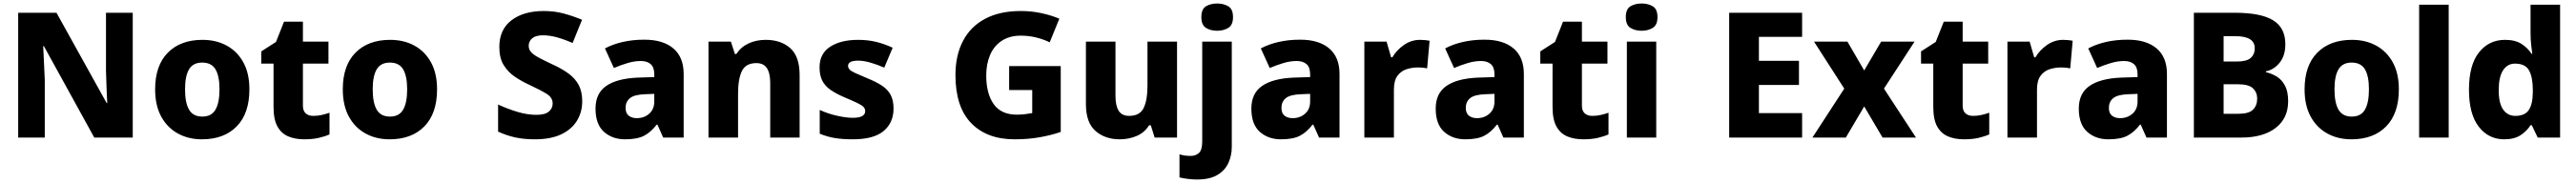

<svg xmlns="http://www.w3.org/2000/svg" viewBox="-20 -787 14731 1047"><path d="M739 0H519L231 -523H227Q229 -480 231.5 -427.5Q234 -375 236 -330V0H84V-714H303L590 -197H593Q591 -240 589 -289.5Q587 -339 586 -383V-714H739Z M1406 -276Q1406 -138 1333.5 -64Q1261 10 1135 10Q1057 10 996.5 -23.5Q936 -57 901.5 -120.5Q867 -184 867 -276Q867 -412 939.5 -485.5Q1012 -559 1138 -559Q1216 -559 1276.5 -526Q1337 -493 1371.5 -430Q1406 -367 1406 -276ZM1038 -276Q1038 -199 1061 -159.5Q1084 -120 1137 -120Q1189 -120 1212 -159.5Q1235 -199 1235 -276Q1235 -352 1212 -390.5Q1189 -429 1136 -429Q1084 -429 1061 -390.5Q1038 -352 1038 -276Z M1771 -124Q1796 -124 1818.5 -129Q1841 -134 1864 -142V-18Q1837 -6 1802 2Q1767 10 1719 10Q1668 10 1628.5 -6.5Q1589 -23 1566.5 -63Q1544 -103 1544 -176V-423H1474V-493L1558 -547L1604 -663H1712V-549H1858V-423H1712V-182Q1712 -153 1728 -138.5Q1744 -124 1771 -124Z M2479 -276Q2479 -138 2406.5 -64Q2334 10 2208 10Q2130 10 2069.5 -23.5Q2009 -57 1974.5 -120.5Q1940 -184 1940 -276Q1940 -412 2012.5 -485.5Q2085 -559 2211 -559Q2289 -559 2349.5 -526Q2410 -493 2444.5 -430Q2479 -367 2479 -276ZM2111 -276Q2111 -199 2134 -159.5Q2157 -120 2210 -120Q2262 -120 2285 -159.5Q2308 -199 2308 -276Q2308 -352 2285 -390.5Q2262 -429 2209 -429Q2157 -429 2134 -390.5Q2111 -352 2111 -276Z M3309 -207Q3309 -146 3279 -96.5Q3249 -47 3189 -18.5Q3129 10 3038 10Q2975 10 2925 -1Q2875 -12 2828 -34V-189Q2882 -164 2938.5 -147Q2995 -130 3047 -130Q3096 -130 3118 -148.5Q3140 -167 3140 -195Q3140 -229 3105 -250.5Q3070 -272 3006 -302Q2964 -321 2924.5 -347.5Q2885 -374 2860 -414.5Q2835 -455 2835 -518Q2835 -618 2904.5 -671Q2974 -724 3089 -724Q3151 -724 3204 -709.5Q3257 -695 3308 -674L3254 -541Q3206 -562 3164.5 -573.5Q3123 -585 3084 -585Q3043 -585 3023 -568Q3003 -551 3003 -525Q3003 -504 3017 -488.5Q3031 -473 3061 -457Q3091 -441 3140 -418Q3193 -394 3231 -366Q3269 -338 3289 -300.5Q3309 -263 3309 -207Z M3664 -560Q3771 -560 3830 -510Q3889 -460 3889 -364V0H3772L3739 -74H3735Q3700 -29 3661 -9.5Q3622 10 3554 10Q3481 10 3433 -33Q3385 -76 3385 -166Q3385 -253 3446.5 -295.5Q3508 -338 3627 -343L3721 -346V-362Q3721 -402 3700.5 -420Q3680 -438 3644 -438Q3608 -438 3569 -426.5Q3530 -415 3490 -398L3439 -510Q3484 -534 3541 -547Q3598 -560 3664 -560ZM3670 -248Q3607 -246 3582 -225.5Q3557 -205 3557 -170Q3557 -139 3575 -125Q3593 -111 3621 -111Q3663 -111 3692 -136.5Q3721 -162 3721 -206V-250Z M4358 -559Q4445 -559 4498.5 -511.5Q4552 -464 4552 -358V0H4384V-311Q4384 -368 4365 -397Q4346 -426 4305 -426Q4244 -426 4222 -380.5Q4200 -335 4200 -250V0H4031V-549H4159L4182 -478H4190Q4216 -518 4260 -538.5Q4304 -559 4358 -559Z M5089 -166Q5089 -85 5032.5 -37.5Q4976 10 4856 10Q4798 10 4754.5 3Q4711 -4 4667 -22V-158Q4715 -136 4767 -124.5Q4819 -113 4855 -113Q4893 -113 4910 -123Q4927 -133 4927 -151Q4927 -164 4918.5 -174Q4910 -184 4884.5 -196.5Q4859 -209 4809 -230Q4760 -251 4728.5 -273Q4697 -295 4681.5 -325.5Q4666 -356 4666 -402Q4666 -480 4726.5 -519.5Q4787 -559 4887 -559Q4940 -559 4987 -548Q5034 -537 5084 -514L5036 -400Q4995 -418 4956.5 -429Q4918 -440 4887 -440Q4829 -440 4829 -410Q4829 -399 4837.5 -389.5Q4846 -380 4870.5 -369Q4895 -358 4942 -338Q4989 -319 5022 -297.5Q5055 -276 5072 -245Q5089 -214 5089 -166Z M5750 -409H6045V-32Q5989 -13 5923.5 -1.5Q5858 10 5781 10Q5623 10 5533 -82.5Q5443 -175 5443 -358Q5443 -470 5486 -552.5Q5529 -635 5612.5 -679.5Q5696 -724 5817 -724Q5878 -724 5935.5 -711.5Q5993 -699 6037 -680L5982 -545Q5947 -562 5905 -572.5Q5863 -583 5817 -583Q5752 -583 5707.5 -553.5Q5663 -524 5641 -472.5Q5619 -421 5619 -355Q5619 -252 5661.5 -191.5Q5704 -131 5794 -131Q5819 -131 5842 -134Q5865 -137 5882 -140V-272H5750Z M6710 -549V0H6582L6560 -70H6550Q6524 -28 6479 -9Q6434 10 6383 10Q6298 10 6243.5 -38Q6189 -86 6189 -191V-549H6358V-238Q6358 -182 6376.5 -153Q6395 -124 6436 -124Q6497 -124 6519 -169Q6541 -214 6541 -299V-549Z M6849 -689Q6849 -735 6875.5 -751Q6902 -767 6939 -767Q6976 -767 7003 -751Q7030 -735 7030 -689Q7030 -644 7003 -627.5Q6976 -611 6939 -611Q6902 -611 6875.5 -627.5Q6849 -644 6849 -689ZM6824 240Q6800 240 6771.5 236.5Q6743 233 6724 228V96Q6741 101 6755.5 103Q6770 105 6789 105Q6816 105 6835 88.5Q6854 72 6854 22V-549H7023V53Q7023 103 7003.5 145.5Q6984 188 6940.5 214Q6897 240 6824 240Z M7414 -560Q7521 -560 7580 -510Q7639 -460 7639 -364V0H7522L7489 -74H7485Q7450 -29 7411 -9.5Q7372 10 7304 10Q7231 10 7183 -33Q7135 -76 7135 -166Q7135 -253 7196.5 -295.5Q7258 -338 7377 -343L7471 -346V-362Q7471 -402 7450.5 -420Q7430 -438 7394 -438Q7358 -438 7319 -426.5Q7280 -415 7240 -398L7189 -510Q7234 -534 7291 -547Q7348 -560 7414 -560ZM7420 -248Q7357 -246 7332 -225.5Q7307 -205 7307 -170Q7307 -139 7325 -125Q7343 -111 7371 -111Q7413 -111 7442 -136.5Q7471 -162 7471 -206V-250Z M8100 -559Q8113 -559 8129 -557.5Q8145 -556 8154 -554L8140 -396Q8131 -398 8117 -399.5Q8103 -401 8086 -401Q8054 -401 8022.5 -391Q7991 -381 7970.5 -353.5Q7950 -326 7950 -275V0H7781V-549H7908L7934 -459H7941Q7965 -500 8007 -529.5Q8049 -559 8100 -559Z M8468 -560Q8575 -560 8634 -510Q8693 -460 8693 -364V0H8576L8543 -74H8539Q8504 -29 8465 -9.5Q8426 10 8358 10Q8285 10 8237 -33Q8189 -76 8189 -166Q8189 -253 8250.5 -295.5Q8312 -338 8431 -343L8525 -346V-362Q8525 -402 8504.5 -420Q8484 -438 8448 -438Q8412 -438 8373 -426.5Q8334 -415 8294 -398L8243 -510Q8288 -534 8345 -547Q8402 -560 8468 -560ZM8474 -248Q8411 -246 8386 -225.5Q8361 -205 8361 -170Q8361 -139 8379 -125Q8397 -111 8425 -111Q8467 -111 8496 -136.5Q8525 -162 8525 -206V-250Z M9084 -124Q9109 -124 9131.5 -129Q9154 -134 9177 -142V-18Q9150 -6 9115 2Q9080 10 9032 10Q8981 10 8941.5 -6.5Q8902 -23 8879.5 -63Q8857 -103 8857 -176V-423H8787V-493L8871 -547L8917 -663H9025V-549H9171V-423H9025V-182Q9025 -153 9041 -138.5Q9057 -124 9084 -124Z M9367 -767Q9403 -767 9430 -751Q9457 -735 9457 -689Q9457 -644 9430 -627.5Q9403 -611 9367 -611Q9329 -611 9302.5 -627.5Q9276 -644 9276 -689Q9276 -735 9302.5 -751Q9329 -767 9367 -767ZM9450 -549V0H9282V-549Z M10284 0H9867V-714H10284V-576H10037V-439H10266V-301H10037V-140H10284Z M10525 -280 10352 -549H10543L10639 -384L10736 -549H10927L10752 -280L10935 0H10744L10639 -178L10534 0H10343Z M11261 -124Q11286 -124 11308.5 -129Q11331 -134 11354 -142V-18Q11327 -6 11292 2Q11257 10 11209 10Q11158 10 11118.5 -6.5Q11079 -23 11056.5 -63Q11034 -103 11034 -176V-423H10964V-493L11048 -547L11094 -663H11202V-549H11348V-423H11202V-182Q11202 -153 11218 -138.5Q11234 -124 11261 -124Z M11777 -559Q11790 -559 11806 -557.5Q11822 -556 11831 -554L11817 -396Q11808 -398 11794 -399.5Q11780 -401 11763 -401Q11731 -401 11699.5 -391Q11668 -381 11647.5 -353.5Q11627 -326 11627 -275V0H11458V-549H11585L11611 -459H11618Q11642 -500 11684 -529.5Q11726 -559 11777 -559Z M12145 -560Q12252 -560 12311 -510Q12370 -460 12370 -364V0H12253L12220 -74H12216Q12181 -29 12142 -9.5Q12103 10 12035 10Q11962 10 11914 -33Q11866 -76 11866 -166Q11866 -253 11927.5 -295.5Q11989 -338 12108 -343L12202 -346V-362Q12202 -402 12181.5 -420Q12161 -438 12125 -438Q12089 -438 12050 -426.5Q12011 -415 11971 -398L11920 -510Q11965 -534 12022 -547Q12079 -560 12145 -560ZM12151 -248Q12088 -246 12063 -225.5Q12038 -205 12038 -170Q12038 -139 12056 -125Q12074 -111 12102 -111Q12144 -111 12173 -136.5Q12202 -162 12202 -206V-250Z M12758 -714Q12907 -714 12977 -671Q13047 -628 13047 -534Q13047 -469 13014.5 -428.5Q12982 -388 12936 -379V-374Q12968 -367 12997 -349.5Q13026 -332 13044.5 -298Q13063 -264 13063 -208Q13063 -110 12991.5 -55Q12920 0 12796 0H12524V-714ZM12769 -435Q12826 -435 12849 -455.5Q12872 -476 12872 -511Q12872 -580 12762 -580H12694V-435ZM12694 -305V-136H12779Q12839 -136 12862.5 -160Q12886 -184 12886 -223Q12886 -258 12862 -281.5Q12838 -305 12775 -305Z M13696 -276Q13696 -138 13623.5 -64Q13551 10 13425 10Q13347 10 13286.5 -23.5Q13226 -57 13191.5 -120.5Q13157 -184 13157 -276Q13157 -412 13229.5 -485.5Q13302 -559 13428 -559Q13506 -559 13566.5 -526Q13627 -493 13661.5 -430Q13696 -367 13696 -276ZM13328 -276Q13328 -199 13351 -159.5Q13374 -120 13427 -120Q13479 -120 13502 -159.5Q13525 -199 13525 -276Q13525 -352 13502 -390.5Q13479 -429 13426 -429Q13374 -429 13351 -390.5Q13328 -352 13328 -276Z M13981 0H13812V-760H13981Z M14298 10Q14209 10 14153 -62Q14097 -134 14097 -274Q14097 -415 14154 -487Q14211 -559 14303 -559Q14361 -559 14397 -536Q14433 -513 14455 -479H14459Q14456 -497 14452.5 -530.5Q14449 -564 14449 -597V-760H14618V0H14490L14456 -71H14449Q14428 -37 14392 -13.5Q14356 10 14298 10ZM14362 -124Q14416 -124 14438.5 -157Q14461 -190 14462 -257V-272Q14462 -345 14440.5 -384Q14419 -423 14360 -423Q14317 -423 14292 -385Q14267 -347 14267 -271Q14267 -196 14292.5 -160Q14318 -124 14362 -124Z"/></svg>

Font: Noto Sans Gujarati ExtraBold
Style: Regular
Weight: 800
Designer: Jelle Bosma - Monotype Design Team, Universal Thirst
Foundry: Monotype Imaging Inc.
Version: Version 2.106; ttfautohint (v1.8.4.7-5d5b)